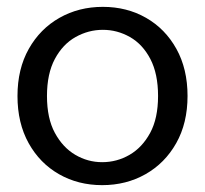

<svg xmlns="http://www.w3.org/2000/svg" viewBox="-20 -528 598 560"><path d="M278 12Q208 12 152 -20Q96 -52 63.5 -110.5Q31 -169 31 -248Q31 -327 64 -385.5Q97 -444 153.5 -476Q210 -508 280 -508Q350 -508 406 -476Q462 -444 494.5 -385.5Q527 -327 527 -248Q527 -169 494 -110.5Q461 -52 404.5 -20Q348 12 278 12ZM278 -55Q321 -55 358 -76.5Q395 -98 418 -140.5Q441 -183 441 -248Q441 -313 418.5 -356Q396 -399 359 -420Q322 -441 280 -441Q238 -441 200.5 -420Q163 -399 140 -356Q117 -313 117 -248Q117 -183 140 -140.5Q163 -98 199.5 -76.5Q236 -55 278 -55Z"/></svg>

Font: DM Sans 9pt 36pt
Style: Regular
Weight: 400
Version: Version 4.004;gftools[0.9.30]